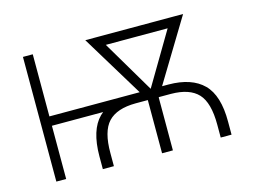

<svg xmlns="http://www.w3.org/2000/svg" viewBox="-80 -679 1068 812"><g transform="rotate(-15 454.5 -273.0)"><path d="M537.1 -273.9V-232.9H96.2V-273.9ZM117.7 -545.9V0H74.7V-545.9ZM326.7 0H278.3V-56.6Q278.8 -171.4 330.1 -222.4Q381.3 -273.4 483.9 -273.9H638.7Q740.2 -273.4 791.3 -222.4Q842.3 -171.4 841.8 -56.6V0H794.4V-56.6Q794.4 -152.8 757.3 -192.6Q720.2 -232.4 638.7 -232.9H483.9Q401.4 -232.4 363.8 -192.4Q326.2 -152.3 326.7 -56.6ZM737.8 -545.9V-504.4H390.1V-545.9ZM544.4 -246.6 721.7 -545.9H775.9L581.1 -224.6H558.1ZM401.9 -545.9 579.6 -245.6 565.9 -224.6H543L347.7 -545.9ZM585 -270V0H537.6V-270Z"/></g></svg>

Font: Inter Tight ExtraLight
Style: Regular
Weight: 250
Designer: Rasmus Andersson
Foundry: rsms
Version: Version 3.004